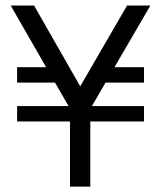

<svg xmlns="http://www.w3.org/2000/svg" viewBox="-20 -687 593 707"><path d="M105.5 -666.5 275.4 -369.1 447.8 -666.5H533.7L401.4 -439.5H510.3V-382.8H368.7L318.4 -296.4H510.3V-239.7H312.5V0H237.8V-239.7H43V-296.4H232.4L182.6 -382.8H43V-439.5H149.9L19.5 -666.5Z"/></svg>

Font: NMS Futura Pro Book
Style: Regular
Weight: 400
Designer: Blend3rman
Version: Version 0.1